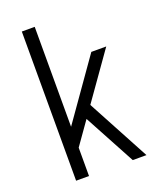

<svg xmlns="http://www.w3.org/2000/svg" viewBox="-139 -818 713 895"><g transform="rotate(-20 217.5 -370.0)"><path d="M99 -179 353 -540H427L117 -101ZM81 -740H145V0H81ZM209 -284 253 -330 430 0H362Z"/></g></svg>

Font: Pathway Extreme SemiCondensed ExtraLight
Style: Regular
Weight: 250
Width: 4
Version: Version 1.001;gftools[0.9.26]